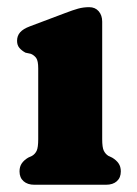

<svg xmlns="http://www.w3.org/2000/svg" viewBox="-20 -510 377 530"><path d="M262.1 -450.2V-125.8Q262.1 -102.9 266.6 -93.8Q271.2 -84.7 279.1 -79.8L289.7 -74.8Q301.1 -68 307.3 -59Q313.5 -50 313.5 -36.8Q313.5 -19.6 302.6 -9.8Q291.8 0 272.5 0H74.9Q56.1 0 45 -9.8Q33.9 -19.6 33.9 -36.8Q33.9 -50 40.1 -59Q46.3 -68 57.7 -74.8L68.5 -79.8Q76.8 -84.7 81.2 -93.8Q85.5 -102.9 85.5 -125.8V-321.4Q85.5 -341.8 80.1 -349.6Q74.6 -357.4 65.3 -361.4L50.3 -364.6Q40 -370.2 33.6 -377.7Q27.1 -385.2 27.1 -397.4Q27.1 -411.2 35.6 -420.8Q44 -430.4 62.3 -437.2L159.7 -473.9Q181.2 -482.2 195.7 -486.2Q210.2 -490.2 226.3 -490.2Q242.7 -490.2 252.4 -479Q262.1 -467.8 262.1 -450.2Z"/></svg>

Font: Fraunces SuperSoft 9pt
Style: Regular
Weight: 900
Version: Version 1.000;[b76b70a41]